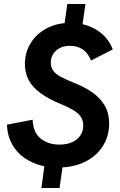

<svg xmlns="http://www.w3.org/2000/svg" viewBox="-20 -828 600 964"><path d="M188 116 208 -33H300L279 116ZM297 -660 318 -808H409L388 -660ZM271 13Q197 13 139.5 -14Q82 -41 49.5 -89.5Q17 -138 15 -202L144 -227Q146 -163 184 -132.5Q222 -102 278 -102Q315 -102 342 -114Q369 -126 383.5 -148Q398 -170 398 -198Q398 -224 385 -242.5Q372 -261 346.5 -276Q321 -291 282 -307Q222 -332 182.5 -361Q143 -390 124 -426Q105 -462 105 -507Q105 -565 134 -611.5Q163 -658 214 -685.5Q265 -713 332 -713Q408 -713 465.5 -677.5Q523 -642 546 -580L437 -524Q422 -562 395 -580Q368 -598 332 -598Q301 -598 279.5 -586.5Q258 -575 246.5 -556Q235 -537 235 -513Q235 -491 246.5 -474Q258 -457 284 -443Q310 -429 352 -412Q410 -389 448.5 -360.5Q487 -332 507.5 -295Q528 -258 528 -208Q528 -143 495 -92.5Q462 -42 404.5 -14.5Q347 13 271 13Z"/></svg>

Font: Hanken Grotesk
Style: Bold Italic
Weight: 700
Italic angle: -8°
Designer: Alfredo Marco Pradil
Foundry: Hanken Design Co.
Version: Version 3.013